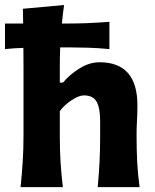

<svg xmlns="http://www.w3.org/2000/svg" viewBox="-32 -768 637 788"><path d="M52.5 0Q58 -53.5 61.2 -103.8Q64.5 -154 64.5 -216V-493.5Q64.5 -533 64 -571.5Q45.5 -571 26.8 -569.8Q8 -568.5 -11.5 -566.5V-671.5H63Q62.5 -702 62 -732L231 -747.5Q225.5 -709 222 -671.5H251Q288 -671.5 330 -673.2Q372 -675 417 -678.5V-566.5Q372 -571 330 -572.2Q288 -573.5 251 -573.5H215Q213.5 -533.5 213.5 -493.5V-429H226.5Q253 -461.5 294 -487Q335 -512.5 376.5 -512.5Q532 -512.5 532 -335.5Q532 -302.5 530.2 -272Q528.5 -241.5 528.5 -216Q528.5 -154 531 -103.8Q533.5 -53.5 541 0H369Q374 -53.5 376.5 -102.8Q379 -152 379 -208V-271.5Q379 -324.5 364.5 -350.5Q350 -376.5 312.5 -376.5Q292 -376.5 262.5 -357.2Q233 -338 213.5 -312V-208Q213.5 -152 216.5 -102.8Q219.5 -53.5 226 0Z"/></svg>

Font: Commissioner Flair
Style: Bold
Weight: 700
Designer: Kostas Bartsokas
Foundry: Kostas Bartsokas
Version: Version 1.000; ttfautohint (v1.8.3)